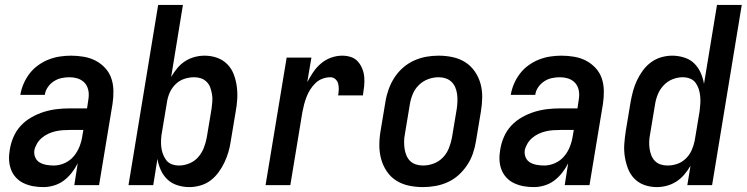

<svg xmlns="http://www.w3.org/2000/svg" viewBox="-20 -755 3045 783"><path d="M157 8Q136 8 116 4.5Q96 1 77.5 -7.5Q59 -16 45.5 -30.5Q32 -45 25 -63.5Q18 -82 17 -102.5Q16 -123 20 -145Q24 -171 35 -196.5Q46 -222 65 -242.5Q84 -263 109 -277Q134 -291 160 -299Q186 -307 212.5 -310Q239 -313 265 -313H335L340 -347Q341 -352 341.5 -358Q342 -364 342 -369Q342 -385 336.5 -399Q331 -413 319.5 -422.5Q308 -432 293.5 -436Q279 -440 263 -440Q247 -440 230.5 -436.5Q214 -433 199.5 -423.5Q185 -414 175 -399.5Q165 -385 163 -369V-368H63V-369Q67 -392 76.5 -414Q86 -436 101 -455.5Q116 -475 136.5 -489.5Q157 -504 179 -512.5Q201 -521 224 -524.5Q247 -528 270 -528Q296 -528 322 -523.5Q348 -519 370 -507.5Q392 -496 409 -477.5Q426 -459 434 -435.5Q442 -412 442.5 -385.5Q443 -359 439 -332L384 0H283L297 -89Q287 -69 272.5 -50.5Q258 -32 240 -18.5Q222 -5 200 1.5Q178 8 157 8ZM200 -80Q222 -80 244 -90Q266 -100 281 -118Q296 -136 304.5 -158Q313 -180 316 -202L320 -225H265Q250 -225 235.5 -224Q221 -223 206 -219.5Q191 -216 177 -209.5Q163 -203 151 -193Q139 -183 131 -169.5Q123 -156 120 -142Q118 -126 124 -112.5Q130 -99 142.5 -92Q155 -85 170 -82.5Q185 -80 200 -80Z M752 8Q727 8 703.5 0.5Q680 -7 663 -23Q646 -39 636 -61Q626 -83 622 -107L605 0H504L625 -735H726L678 -441Q689 -460 703 -477Q717 -494 735 -505.5Q753 -517 773.5 -522.5Q794 -528 814 -528Q841 -528 865 -519.5Q889 -511 906.5 -493.5Q924 -476 933 -452.5Q942 -429 945.5 -403.5Q949 -378 947.5 -351.5Q946 -325 941 -299L921 -179Q918 -157 911.5 -135Q905 -113 895 -92Q885 -71 871 -52Q857 -33 838.5 -19Q820 -5 797 1.5Q774 8 752 8ZM710 -80Q731 -80 752 -88.5Q773 -97 788 -114Q803 -131 811 -151.5Q819 -172 823 -193L843 -313Q845 -328 846 -342.5Q847 -357 844.5 -371Q842 -385 837.5 -398Q833 -411 823 -421Q813 -431 800 -435.5Q787 -440 772 -440Q752 -440 732 -433.5Q712 -427 696.5 -412Q681 -397 672.5 -378Q664 -359 661 -339L641 -219Q638 -204 637 -188Q636 -172 637.5 -157Q639 -142 644 -128Q649 -114 657.5 -102.5Q666 -91 680 -85.5Q694 -80 710 -80Z M1063 0 1149 -520H1250L1233 -420Q1244 -441 1257.5 -461Q1271 -481 1289.5 -496.5Q1308 -512 1330.5 -520Q1353 -528 1376 -528Q1394 -528 1411 -522.5Q1428 -517 1439.5 -504Q1451 -491 1457.5 -474.5Q1464 -458 1465.5 -440Q1467 -422 1465 -403.5Q1463 -385 1460 -366H1359Q1361 -378 1361.5 -390.5Q1362 -403 1359 -414Q1356 -425 1347.5 -432.5Q1339 -440 1327 -440Q1311 -440 1295 -434Q1279 -428 1266.5 -416Q1254 -404 1245 -389.5Q1236 -375 1230 -359.5Q1224 -344 1220 -328.5Q1216 -313 1213 -297L1164 0Z M1705 8Q1675 8 1647 2Q1619 -4 1596 -18.5Q1573 -33 1557.5 -56Q1542 -79 1534.5 -106Q1527 -133 1527 -162.5Q1527 -192 1532 -221L1552 -341Q1556 -366 1565 -391Q1574 -416 1588.5 -438.5Q1603 -461 1623.5 -479Q1644 -497 1668.5 -508Q1693 -519 1718 -523.5Q1743 -528 1768 -528Q1798 -528 1826 -522Q1854 -516 1877 -501.5Q1900 -487 1916 -464Q1932 -441 1939.5 -414Q1947 -387 1946.5 -357.5Q1946 -328 1941 -299L1921 -179Q1917 -154 1908.5 -129Q1900 -104 1885 -81.5Q1870 -59 1850 -41Q1830 -23 1805.5 -12Q1781 -1 1755.5 3.5Q1730 8 1705 8ZM1705 -80Q1727 -80 1748.5 -88Q1770 -96 1786 -112.5Q1802 -129 1810.5 -150.5Q1819 -172 1823 -193L1843 -313Q1845 -328 1845.5 -343Q1846 -358 1844 -372Q1842 -386 1836.5 -399Q1831 -412 1821 -421.5Q1811 -431 1797.5 -435.5Q1784 -440 1769 -440Q1747 -440 1725.5 -432Q1704 -424 1687.5 -407.5Q1671 -391 1662.5 -369.5Q1654 -348 1651 -327L1631 -207Q1628 -192 1628 -177Q1628 -162 1630 -148Q1632 -134 1637.5 -121Q1643 -108 1652.5 -98.5Q1662 -89 1676 -84.5Q1690 -80 1705 -80Z M2157 8Q2136 8 2116 4.5Q2096 1 2077.5 -7.5Q2059 -16 2045.5 -30.5Q2032 -45 2025 -63.5Q2018 -82 2017 -102.5Q2016 -123 2020 -145Q2024 -171 2035 -196.5Q2046 -222 2065 -242.5Q2084 -263 2109 -277Q2134 -291 2160 -299Q2186 -307 2212.5 -310Q2239 -313 2265 -313H2335L2340 -347Q2341 -352 2341.5 -358Q2342 -364 2342 -369Q2342 -385 2336.5 -399Q2331 -413 2319.5 -422.5Q2308 -432 2293.5 -436Q2279 -440 2263 -440Q2247 -440 2230.5 -436.5Q2214 -433 2199.5 -423.5Q2185 -414 2175 -399.5Q2165 -385 2163 -369V-368H2063V-369Q2067 -392 2076.5 -414Q2086 -436 2101 -455.5Q2116 -475 2136.5 -489.5Q2157 -504 2179 -512.5Q2201 -521 2224 -524.5Q2247 -528 2270 -528Q2296 -528 2322 -523.5Q2348 -519 2370 -507.5Q2392 -496 2409 -477.5Q2426 -459 2434 -435.5Q2442 -412 2442.5 -385.5Q2443 -359 2439 -332L2384 0H2283L2297 -89Q2287 -69 2272.5 -50.5Q2258 -32 2240 -18.5Q2222 -5 2200 1.5Q2178 8 2157 8ZM2200 -80Q2222 -80 2244 -90Q2266 -100 2281 -118Q2296 -136 2304.5 -158Q2313 -180 2316 -202L2320 -225H2265Q2250 -225 2235.5 -224Q2221 -223 2206 -219.5Q2191 -216 2177 -209.5Q2163 -203 2151 -193Q2139 -183 2131 -169.5Q2123 -156 2120 -142Q2118 -126 2124 -112.5Q2130 -99 2142.5 -92Q2155 -85 2170 -82.5Q2185 -80 2200 -80Z M2659 8Q2632 8 2608 -0.5Q2584 -9 2567 -26.5Q2550 -44 2541 -67.5Q2532 -91 2528 -116.5Q2524 -142 2526 -168.5Q2528 -195 2532 -221L2552 -341Q2556 -363 2562 -385Q2568 -407 2578 -428Q2588 -449 2602 -468Q2616 -487 2635 -501Q2654 -515 2676.5 -521.5Q2699 -528 2721 -528Q2746 -528 2770 -520.5Q2794 -513 2810.5 -497Q2827 -481 2837 -459Q2847 -437 2851 -413L2904 -735H3005L2884 0H2783L2796 -79Q2785 -60 2770.5 -43Q2756 -26 2738 -14.5Q2720 -3 2699.5 2.5Q2679 8 2659 8ZM2702 -80Q2722 -80 2741.5 -86.5Q2761 -93 2776.5 -108Q2792 -123 2800.5 -142Q2809 -161 2813 -181L2833 -301Q2835 -316 2836 -332Q2837 -348 2835.5 -363Q2834 -378 2829.5 -392Q2825 -406 2816.5 -417.5Q2808 -429 2794 -434.5Q2780 -440 2764 -440Q2743 -440 2722 -431.5Q2701 -423 2685.5 -406Q2670 -389 2662 -368.5Q2654 -348 2651 -327L2631 -207Q2628 -192 2627.5 -177.5Q2627 -163 2629 -149Q2631 -135 2636 -122Q2641 -109 2650.5 -99Q2660 -89 2673.5 -84.5Q2687 -80 2702 -80Z"/></svg>

Font: Iosevka Semibold Oblique
Style: Regular
Weight: 600
Italic angle: -9°
Monospace: yes
Designer: Belleve Invis
Foundry: Belleve Invis
Version: Version 32.5.0; ttfautohint (v1.8.4)